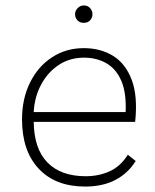

<svg xmlns="http://www.w3.org/2000/svg" viewBox="-20 -679 570 706"><path d="M293 7Q184 7 122.5 -58.5Q61 -124 61 -240Q61 -316 90.5 -375.5Q120 -435 171.5 -468.5Q223 -502 288 -502Q350 -502 396 -473.5Q442 -445 464.5 -385Q487 -325 477 -231H104Q105 -132 154.5 -81.5Q204 -31 295 -31Q343 -31 383 -49Q423 -67 450 -110L479 -87Q451 -42 404.5 -17.5Q358 7 293 7ZM289 -467Q237 -467 196.5 -440.5Q156 -414 131.5 -368.5Q107 -323 104 -267H442Q445 -338 426 -382Q407 -426 371 -446.5Q335 -467 289 -467ZM288 -595Q273 -595 264.5 -604.5Q256 -614 256 -627Q256 -639 265.5 -649Q275 -659 288 -659Q303 -659 311.5 -649Q320 -639 320 -627Q320 -614 311.5 -604.5Q303 -595 288 -595Z"/></svg>

Font: Livvic ExtraLight
Style: Regular
Weight: 275
Designer: Jacques Le Bailly, Baron von Fonthausen
Version: Version 1.001; ttfautohint (v1.8.2)